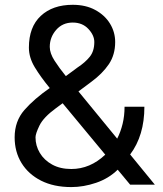

<svg xmlns="http://www.w3.org/2000/svg" viewBox="-20 -754 665 784"><path d="M511.4 0 460.6 -61.1Q424 -25.2 372.5 -7.6Q321 9.9 271.3 9.9Q199.6 9.9 147.7 -16.3Q95.9 -42.6 67.8 -88.4Q39.8 -134.2 39.8 -193.2Q39.8 -259.2 79.7 -304.9Q119.7 -350.5 183.2 -394.5Q146.3 -439.3 122.2 -479Q98 -518.8 98 -559.7Q98 -643.8 146.5 -689.1Q195 -734.4 277 -734.4Q330.3 -734.4 369.1 -713.2Q408 -692.1 429.2 -657.5Q450.3 -622.9 450.3 -582.4Q450.3 -530.2 424.4 -491.8Q398.4 -453.5 353.7 -420.5L300.4 -380.7L458.5 -187.9Q472.7 -215.6 480.6 -248.2Q488.6 -280.9 488.6 -318.2H569.6Q569.6 -200.6 511.4 -123.2L612.2 0ZM183.2 -562.5Q183.2 -536.6 202.8 -506.2Q222.3 -475.9 248.9 -443.2L296.9 -478.7Q327.8 -498.9 346.4 -522Q365.1 -545.1 365.1 -582.4Q365.1 -610.1 340.7 -636Q316.4 -661.9 277 -661.9Q235.4 -661.9 209.3 -631.9Q183.2 -601.9 183.2 -562.5ZM125 -193.2Q125 -159.1 142.6 -129.6Q160.2 -100.1 193 -82Q225.9 -63.9 271.3 -63.9Q348 -63.9 409.8 -122.5L235.8 -332.4L208.8 -312.5Q157.7 -275.2 141.3 -241.7Q125 -208.1 125 -193.2Z"/></svg>

Font: Inter UI
Style: Regular
Weight: 400
Designer: Rasmus Andersson
Foundry: rsms
Version: Version 2.2